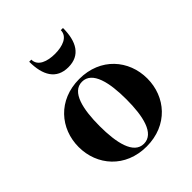

<svg xmlns="http://www.w3.org/2000/svg" viewBox="-200 -832 965 965"><g transform="rotate(-45 283.0 -349.5)"><path d="M182 -709H167C167 -613 202 -550 287 -550C372 -550 407 -613 407 -709H391.5C391.5 -662.5 340.5 -645 287 -645C233 -645 182 -662.5 182 -709ZM39.5 -230C39.5 -100 132.5 10 283.5 10C434.5 10 527.5 -100 527.5 -230C527.5 -360 434.5 -470 283.5 -470C132.5 -470 39.5 -360 39.5 -230ZM188.5 -230C188.5 -349 210.5 -450.5 283.5 -450.5C357 -450.5 379 -349 379 -230C379 -111 357 -9.5 283.5 -9.5C210.5 -9.5 188.5 -111 188.5 -230Z"/></g></svg>

Font: Bodoni* 11pt
Style: Bold
Weight: 700
Version: Version 2.3